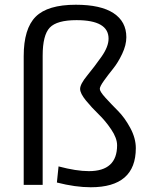

<svg xmlns="http://www.w3.org/2000/svg" viewBox="-20 -780 633 810"><path d="M401 -405Q401 -394 424.5 -368Q448 -342 477 -313Q506 -284 529.5 -240.5Q553 -197 553 -155Q553 10 363 10Q298 10 220 -10L227 -78Q302 -58 355 -58Q474 -58 474 -167Q474 -197 449.5 -233.5Q425 -270 396 -298Q367 -326 342.5 -356Q318 -386 318 -405Q318 -425 348 -461.5Q378 -498 408 -540.5Q438 -583 438 -617Q438 -695 303 -695Q220 -695 190 -663.5Q160 -632 160 -545V0H80V-543Q80 -659 130.5 -709.5Q181 -760 300 -760Q405 -760 459 -724.5Q513 -689 513 -623Q513 -590 495.5 -553Q478 -516 457 -490Q436 -464 418.5 -439.5Q401 -415 401 -405Z"/></svg>

Font: M PLUS 1p
Style: Regular
Weight: 400
Version: Version 1.062